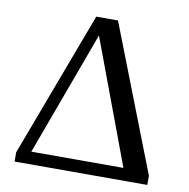

<svg xmlns="http://www.w3.org/2000/svg" viewBox="-76 -734 794 808"><g transform="rotate(10 321.5 -330.0)"><path d="M605.5 0H38.6L38.1 -39.1L271 -660.2H363.8L605.5 -39.1ZM295.9 -584 100.6 -53.2H494.1Z"/></g></svg>

Font: Liberation Serif
Style: Regular
Weight: 400
Designer: Steve Matteson
Foundry: Ascender Corporation
Version: Version 2.1.5